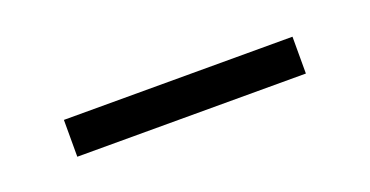

<svg xmlns="http://www.w3.org/2000/svg" viewBox="-21 -357 466 242"><g transform="rotate(-20 212.0 -235.5)"><path d="M58.6 -210.4V-259.8H365.2V-210.4Z"/></g></svg>

Font: Elstob Medium
Style: Regular
Weight: 500
Designer: Peter S. Baker
Version: Version 1.015